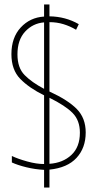

<svg xmlns="http://www.w3.org/2000/svg" viewBox="-20 -780 434 858"><path d="M177 -21Q137 -23 98 -32.5Q59 -42 33 -54V-83Q60 -70 101.5 -58.5Q143 -47 177 -47V-354Q110 -387 70.5 -427.5Q31 -468 31 -538Q31 -612 72.5 -657Q114 -702 177 -706V-760H201V-707Q273 -706 332 -672L320 -647Q293 -663 263.5 -672Q234 -681 201 -681V-371Q284 -333 323.5 -292.5Q363 -252 363 -188Q363 -119 322 -74.5Q281 -30 201 -22V58H177ZM177 -680Q127 -676 92.5 -639Q58 -602 58 -537Q58 -477 90 -444.5Q122 -412 177 -383ZM201 -48Q261 -52 299 -87.5Q337 -123 337 -187Q337 -242 304.5 -275Q272 -308 201 -343Z"/></svg>

Font: Noto Sans Gurmukhi ExtraCondensed Thin
Style: Regular
Weight: 100
Width: 2
Designer: Jelle Bosma - Monotype Design Team
Foundry: Monotype Imaging Inc.
Version: Version 2.004; ttfautohint (v1.8.4.7-5d5b)